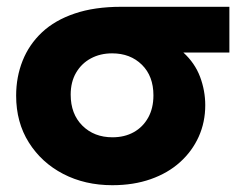

<svg xmlns="http://www.w3.org/2000/svg" viewBox="-20 -530 714 565"><path d="M310.5 15Q230 15 166 -18.2Q102 -51.5 64.8 -110.8Q27.5 -170 27.5 -248.5Q27.5 -303.5 46.5 -351.2Q65.5 -399 103.5 -434.8Q141.5 -470.5 199.8 -490.2Q258 -510 336.5 -510H655V-375.5H519.5Q553.5 -344.5 568.8 -303.8Q584 -263 584 -220.5Q584 -170.5 564.8 -127.8Q545.5 -85 509.8 -52.8Q474 -20.5 423.5 -2.8Q373 15 310.5 15ZM311 -126Q346.5 -126 373.5 -141Q400.5 -156 416 -183.8Q431.5 -211.5 431.5 -249.5Q431.5 -306 397.5 -339.5Q363.5 -373 310 -373Q275 -373 247.5 -358.2Q220 -343.5 204 -316.2Q188 -289 188 -251.5Q188 -194.5 222.5 -160.2Q257 -126 311 -126Z"/></svg>

Font: Geologica Cursive
Style: Bold
Weight: 700
Designer: Sindre Bremnes, Frode Helland
Foundry: Monokrom Skriftforlag AS
Version: Version 1.010;gftools[0.9.28]